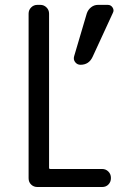

<svg xmlns="http://www.w3.org/2000/svg" viewBox="-20 -750 540 770"><path d="M373 -730.5H412.1Q424.8 -730.5 431.6 -719.7Q438.5 -709 432.6 -698.2L351.6 -522.5Q336.9 -490.2 302.7 -490.2Q290 -490.2 281.7 -500.5Q273.4 -510.7 277.3 -524.4L328.1 -696.3Q333 -710.9 345.2 -720.7Q357.4 -730.5 373 -730.5ZM129.9 0Q115.2 0 105 -9.8Q94.7 -19.5 94.7 -35.2V-695.3Q94.7 -710 105 -720.2Q115.2 -730.5 129.9 -730.5H141.6Q156.2 -730.5 166.5 -720.2Q176.8 -710 176.8 -695.3V-77.1Q176.8 -72.3 181.6 -72.3H389.6Q404.3 -72.3 414.6 -62Q424.8 -51.8 424.8 -37.1V-35.2Q424.8 -20.5 415 -10.3Q405.3 0 389.6 0Z"/></svg>

Font: Rounded-L Mgen+ 2m regular
Style: Regular
Weight: 400
Designer: [Source Han Sans]
Ryoko NISHIZUKA  (kana & ideographs); Paul D. Hunt (Latin, Greek & Cyrillic); Wenlong ZHANG  (bopomofo
Version: Version 1.059.20150602